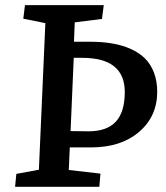

<svg xmlns="http://www.w3.org/2000/svg" viewBox="-20 -720 639 740"><path d="M38.1 0 43 -49.8 129.9 -65.9 154.8 -630.9 69.8 -647.9 76.2 -700.2H379.9L373 -647L268.1 -633.8L265.1 -559.1H328.1Q374 -559.1 412.6 -552.5Q451.2 -545.9 483.6 -531.5Q516.1 -517.1 538.6 -494.9Q561 -472.7 573.5 -439.9Q585.9 -407.2 585.9 -366.2Q585.9 -271.5 516.1 -211.7Q446.3 -151.9 331.1 -151.9H249L245.1 -64.9L367.2 -50.8L362.8 0ZM252 -214.8 320.8 -213.9Q392.1 -213.9 426.5 -251.2Q460.9 -288.6 460.9 -365.2Q460.9 -497.1 296.9 -497.1H264.2Z"/></svg>

Font: Literata Book SemiBold
Style: Italic
Weight: 600
Italic angle: -3°
Designer: Latin by Veronika Burian and Jose Scaglione. Greek by Irene Vlachou. Cyrillic by Vera Evstafieva
Foundry: TypeTogether
Version: Version 1.003;PS 001.003;hotconv 1.0.88;makeotf.lib2.5.64775